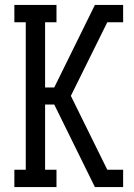

<svg xmlns="http://www.w3.org/2000/svg" viewBox="-20 -755 540 775"><path d="M38 0V-70H84V-665H38V-735H208V-665H162V-402H199L363 -735H477V-665H413L266 -368L413 -70H477V0H363L199 -333H162V-70H208V0Z"/></svg>

Font: Iosevka Curly Slab
Style: Regular
Weight: 400
Monospace: yes
Designer: Belleve Invis
Foundry: Belleve Invis
Version: Version 22.1.2; ttfautohint (v1.8.4)